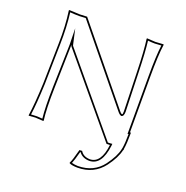

<svg xmlns="http://www.w3.org/2000/svg" viewBox="-145 -782 1070 1104"><g transform="rotate(20 390.0 -230.0)"><path d="M101.1 -444.8Q104 -553.2 90.8 -645L92.8 -647.9Q94.2 -647.9 158.2 -645Q158.2 -645 202.1 -647L564.9 -203.1Q583 -180.7 585.9 -192.9Q586.9 -198.7 586.9 -208L580.1 -444.8Q576.7 -577.6 566.9 -645L568.8 -647.9Q570.3 -647.9 620.1 -645L668.9 -647.9L670.9 -645Q661.1 -578.1 661.1 -444.8V-105.5L667 -106.9Q667 -40 661.1 -5.9V2.9H659.2Q648.4 52.7 604 111.8Q546.4 187.5 445.8 188Q410.6 187.5 396 179.2L395 175.8Q405.3 157.7 422.9 88.9L439 87.9Q456.5 117.2 497.1 118.2Q564.5 116.7 577.6 1.5Q569.3 2 557.1 2L175.8 -455.1Q173.3 -459 172.4 -463.4Q172.4 -453.6 171.9 -439L166 -200.2Q162.6 -66.9 171.9 0L169.9 2.9Q168.5 2.9 121.1 0Q121.1 0 81.1 2.9L80.1 0Q90.8 -71.8 96.2 -200.2ZM110.8 -444.8 106 -199.7Q101.1 -78.6 91.3 -8.3Q106.9 -9.8 121.1 -9.8Q139.6 -9.8 160.6 -7.8Q152.8 -74.7 155.8 -200.2L162.1 -439.5Q162.6 -454.6 162.6 -462.9L160.6 -561L182.1 -465.3Q183.1 -462.9 183.6 -461.4L561.5 -7.8Q570.3 -7.8 576.7 -8.3L588.4 -9.3L587.4 2.4Q572.3 126.5 497.1 127.9Q454.1 127 433.6 98.1L430.7 98.6Q416.5 152.8 407.7 172.9Q425.3 177.7 445.8 178.2Q542.5 177.2 596.2 106Q640.1 46.4 649.4 1L650.9 -6.3V-6.8L651.4 -7.8Q656.7 -39.6 656.7 -94.2L650.9 -92.8V-444.8Q650.9 -570.8 659.7 -637.2Q636.2 -635.3 620.1 -634.8Q601.6 -634.8 578.1 -637.2Q586.4 -570.3 589.8 -445.3L597.2 -208.5Q596.7 -179.7 582 -177.7Q570.3 -179.7 557.1 -196.8L197.3 -636.7Q163.1 -635.3 158.2 -634.8Q131.3 -634.8 102.1 -637.2Q113.3 -547.4 110.8 -444.8Z"/></g></svg>

Font: Linux Biolinum Outline O
Style: Bold
Weight: 700
Designer: Philipp H. Poll
Foundry: Philipp H. Poll
Version: Version 0.9.2